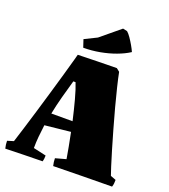

<svg xmlns="http://www.w3.org/2000/svg" viewBox="-159 -1011 997 1130"><g transform="rotate(20 339.5 -445.5)"><path d="M6 5Q0 -19 0 -42L39 -54Q50 -88 66.5 -141.5Q83 -195 102.5 -259.5Q122 -324 141.5 -391Q161 -458 179 -520Q197 -582 210 -630L218 -660Q279 -662 339.5 -663Q400 -664 461 -665L481 -649Q488 -613 501 -559.5Q514 -506 530.5 -444Q547 -382 565 -319.5Q583 -257 599 -202.5Q615 -148 627.5 -109.5Q640 -71 645 -57L679 -44Q679 -33 678 -22Q677 -11 673 0Q580 1 489.5 2Q399 3 306 5Q300 -19 300 -42L366 -60Q361 -92 353 -133.5Q345 -175 336 -220L175 -203Q170 -166 166.5 -129Q163 -92 163 -56L243 -38Q243 -28 242 -19Q241 -10 238 0Q180 1 122 2Q64 3 6 5ZM190 -282H323Q308 -348 292 -407.5Q276 -467 261 -504H247Q231 -449 216 -393Q201 -337 190 -282ZM234 -710 218 -758 295 -796 416 -896 443 -890Q454 -881 467.5 -861.5Q481 -842 493 -821Q505 -800 512 -784L509 -782Q478 -762 433.5 -745.5Q389 -729 337.5 -719.5Q286 -710 234 -710Z"/></g></svg>

Font: Labrada Black
Style: Regular
Weight: 900
Designer: Mercedes Jáuregui
Foundry: Omnibus-Type Team
Version: Version 1.000; ttfautohint (v1.8.4.7-5d5b)